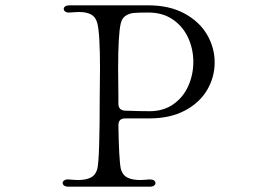

<svg xmlns="http://www.w3.org/2000/svg" viewBox="-20 -701 1040 720"><path d="M215 -15Q215 -21 221.5 -25Q228 -29 238 -28Q262 -26 273 -26Q303 -26 321 -35.5Q339 -45 345 -68Q354 -104 354 -341L355 -444Q355 -575 345 -614Q339 -637 322 -646.5Q305 -656 277 -656Q266 -656 242 -654H238Q229 -654 224 -658Q219 -662 219 -668Q219 -673 224.5 -677Q230 -681 240 -681H536Q615 -681 671.5 -650.5Q728 -620 756.5 -571Q785 -522 785 -467Q785 -412 757 -364Q729 -316 673.5 -286.5Q618 -257 540 -257H449Q424 -257 424 -231Q426 -102 433 -68Q439 -45 457 -35.5Q475 -26 505 -26Q516 -26 540 -28H544Q553 -28 558 -24Q563 -20 563 -14Q563 -9 557.5 -5Q552 -1 542 -1H236Q226 -1 220.5 -5Q215 -9 215 -15ZM424 -312Q424 -288 448 -286Q502 -284 541 -284Q593 -284 630 -310Q667 -336 686 -378.5Q705 -421 705 -469Q705 -517 685.5 -559.5Q666 -602 628 -628Q590 -654 536 -654Q499 -654 482.5 -652.5Q466 -651 452 -642.5Q438 -634 433 -614Q423 -574 423 -442L424 -341Z"/></svg>

Font: Hina Mincho
Style: Regular
Weight: 400
Designer: satsuyako
Foundry: satsuyako
Version: Version 1.100